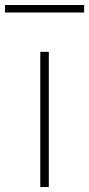

<svg xmlns="http://www.w3.org/2000/svg" viewBox="-63 -747 356 767"><path d="M98 0V-540H132V0ZM-43 -697V-727H273V-697Z"/></svg>

Font: Encode Sans Expanded Thin
Style: Regular
Weight: 100
Width: 7
Designer: Multiple Designers
Foundry: Impallari Type
Version: Version 3.000; ttfautohint (v1.8.3) -l 8 -r 50 -G 200 -x 14 